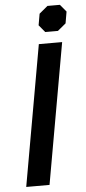

<svg xmlns="http://www.w3.org/2000/svg" viewBox="-60 -918 425 952"><g transform="rotate(-5 153.0 -442.5)"><path d="M155 -700H271L147 0H31ZM162 -793 172 -850 214 -885H276L306 -849L296 -791L255 -757H192Z"/></g></svg>

Font: Chakra Petch SemiBold
Style: Italic
Weight: 600
Italic angle: -10°
Designer: Katatrad Aksorn Co.,Ltd.
Foundry: Cadson Demak Co.,Ltd.
Version: Version 1.000; ttfautohint (v1.6)